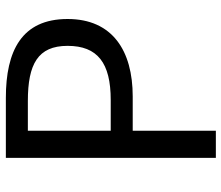

<svg xmlns="http://www.w3.org/2000/svg" viewBox="-72 -702 775 672"><g transform="rotate(-90 316.0 -366.5)"><path d="M309 -734H99V1H194V-290H314C474 -290 585 -361 585 -518C585 -679 473 -734 309 -734ZM302 -367H194V-657H298C427 -657 491 -622 491 -518C491 -413 431 -367 302 -367Z"/></g></svg>

Font: Bithumb Trading Sans
Style: Regular
Weight: 400
Designer: HamHyungwon
Foundry: Bithumb
Version: Version 1.300;FEAKit 1.0